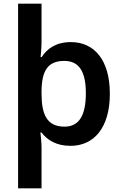

<svg xmlns="http://www.w3.org/2000/svg" viewBox="-20 -780 666 1040"><path d="M575 -272C575 -456 490 -552 364 -552C283 -552 235 -516 206 -471H200C202 -489 205 -525 205 -557V-760H78V240H205V18C205 -3 201 -45 199 -62H205C235 -23 283 10 362 10C488 10 575 -87 575 -272ZM445 -274C445 -158 410 -94 330 -94C235 -94 205 -158 205 -273V-290C207 -397 239 -450 328 -450C410 -450 445 -391 445 -274Z"/></svg>

Font: Noto Sans Georgian SemiBold
Style: Regular
Weight: 600
Designer: Monotype Design Team, Akaki Razmadze
Foundry: Google LLC
Version: Version 2.005